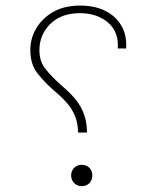

<svg xmlns="http://www.w3.org/2000/svg" viewBox="-20 -654 555 680"><path d="M288.1 -184.6C288.1 -271 240.2 -314.9 194.8 -354C175.8 -371.1 158.2 -388.7 143.1 -407.2C127.4 -425.3 119.6 -448.7 119.6 -476.6C119.6 -512.7 132.3 -543.5 158.2 -569.3C184.1 -594.7 218.8 -607.4 263.2 -607.4C300.8 -607.4 332.5 -597.7 358.4 -577.6C384.3 -557.6 397.5 -529.3 397.5 -493.7C397.5 -490.2 397.5 -486.3 397 -482.4H426.8C427.2 -484.9 427.2 -488.8 427.2 -494.1C427.2 -536.6 412.1 -570.3 382.3 -596.2C352.5 -621.6 313 -634.3 264.6 -634.3C226.1 -634.3 193.8 -626.5 167.5 -611.3C114.7 -580.6 87.4 -529.8 87.4 -477.1C87.4 -442.4 96.2 -414.6 113.3 -393.6C130.4 -372.1 149.4 -352.1 170.4 -334C213.9 -296.9 256.3 -257.8 256.3 -184.6ZM307.1 -32.7C307.1 -53.7 292.5 -70.3 269.5 -70.3C247.6 -70.3 231.9 -53.7 231.9 -32.7C231.9 -11.7 247.6 5.4 269.5 5.4C292.5 5.4 307.1 -11.7 307.1 -32.7Z"/></svg>

Font: Estedad Thin
Style: Regular
Weight: 100
Designer: Amin Abedi
Version: Version 7.3